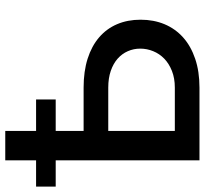

<svg xmlns="http://www.w3.org/2000/svg" viewBox="-62 -723 767 719"><g transform="rotate(-90 321.5 -363.5)"><path d="M80.6 -611.9V-727.3H190.7V-611.9H308.6V-538.4H190.7V-433.9H353Q413.7 -433.9 461.1 -418.9Q508.5 -403.8 541 -375.9Q573.5 -348 590.4 -308.6Q607.2 -269.2 607.2 -220.5Q607.2 -171.5 590.4 -131Q573.5 -90.6 541 -61.4Q508.5 -32.3 461.1 -16.2Q413.7 0 353 0H80.6V-538.4H-17.8V-611.9ZM353 -92.3Q388.1 -92.3 415.5 -103.2Q442.8 -114 461.3 -131.9Q479.8 -149.9 489.3 -173.3Q498.9 -196.7 498.9 -221.9Q498.9 -246.4 489.3 -268.3Q479.8 -290.1 461.3 -306.5Q442.8 -322.8 415.5 -332.2Q388.1 -341.6 353 -341.6H190.7V-92.3Z"/></g></svg>

Font: Cannonade Med
Style: Regular
Weight: 500
Designer: Rasmus Andersson
Foundry: rsms
Version: Version 3.012;git-f93a4a705